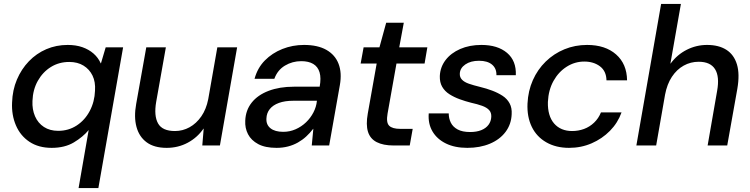

<svg xmlns="http://www.w3.org/2000/svg" viewBox="-20 -735 3790 970"><path d="M377 215 428 -78Q399 -43 353 -15.5Q307 12 241 12Q175 12 129 -18.5Q83 -49 60.5 -101.5Q38 -154 41 -217Q43 -280 65.5 -333Q88 -386 126 -425.5Q164 -465 214 -486.5Q264 -508 322 -508Q364 -508 396.5 -496.5Q429 -485 452.5 -464.5Q476 -444 489 -415H490L514 -496H602L477 215ZM274 -74Q326 -74 367.5 -101Q409 -128 433.5 -174.5Q458 -221 460 -277Q463 -321 447.5 -353Q432 -385 402 -403.5Q372 -422 330 -422Q278 -422 237 -396.5Q196 -371 171 -326.5Q146 -282 144 -225Q142 -182 157 -147.5Q172 -113 202 -93.5Q232 -74 274 -74Z M822 12Q759 12 721 -16Q683 -44 669.5 -94Q656 -144 668 -210L719 -496H818L769 -220Q757 -150 778.5 -111.5Q800 -73 864 -73Q903 -73 937.5 -92Q972 -111 997 -147Q1022 -183 1032 -234L1078 -496H1178L1091 0H1002L1009 -85H1008Q977 -40 928.5 -14Q880 12 822 12Z M1377 12Q1320 12 1284.5 -7Q1249 -26 1233 -57Q1217 -88 1219 -125Q1221 -178 1251.5 -216.5Q1282 -255 1337 -276Q1392 -297 1465 -297H1595Q1603 -341 1594.5 -369.5Q1586 -398 1562.5 -412Q1539 -426 1502 -426Q1457 -426 1419.5 -403.5Q1382 -381 1366 -337H1266Q1281 -392 1318 -429.5Q1355 -467 1406.5 -487.5Q1458 -508 1516 -508Q1585 -508 1629 -483Q1673 -458 1690.5 -412.5Q1708 -367 1697 -305L1643 0H1555L1563 -84H1562Q1546 -63 1527 -45.5Q1508 -28 1485 -15Q1462 -2 1435 5Q1408 12 1377 12ZM1411 -69Q1444 -69 1473.5 -82Q1503 -95 1526 -117Q1549 -139 1563.5 -167Q1578 -195 1581 -225V-226H1462Q1419 -226 1389 -215Q1359 -204 1343 -184Q1327 -164 1326 -137Q1324 -105 1346.5 -87Q1369 -69 1411 -69Z M1969 0Q1916 0 1883 -17Q1850 -34 1839 -69.5Q1828 -105 1838 -161L1883 -414H1802L1817 -496H1897L1931 -620H2020L1997 -496H2139L2125 -414H1983L1938 -161Q1930 -116 1946 -100Q1962 -84 2002 -84H2065L2050 0Z M2341 12Q2278 12 2233 -10Q2188 -32 2165 -71Q2142 -110 2146 -162H2247Q2247 -137 2257.5 -115.5Q2268 -94 2292 -81Q2316 -68 2355 -68Q2388 -68 2411.5 -77.5Q2435 -87 2448 -104.5Q2461 -122 2462 -145Q2463 -166 2451 -179Q2439 -192 2415.5 -200.5Q2392 -209 2360 -216Q2332 -223 2303 -233.5Q2274 -244 2250.5 -259Q2227 -274 2214 -296.5Q2201 -319 2202 -351Q2204 -396 2231 -431.5Q2258 -467 2305 -487.5Q2352 -508 2412 -508Q2494 -508 2541.5 -468Q2589 -428 2586 -355H2488Q2489 -389 2466 -408.5Q2443 -428 2400 -428Q2358 -428 2331 -409.5Q2304 -391 2303 -363Q2302 -345 2314 -332.5Q2326 -320 2349 -312Q2372 -304 2405 -296Q2438 -288 2467 -277Q2496 -266 2519 -251Q2542 -236 2554.5 -213Q2567 -190 2565 -158Q2563 -107 2534 -68.5Q2505 -30 2455 -9Q2405 12 2341 12Z M2855 12Q2789 12 2740 -16Q2691 -44 2666.5 -94.5Q2642 -145 2645 -212Q2648 -276 2672 -330Q2696 -384 2737 -424Q2778 -464 2831.5 -486Q2885 -508 2946 -508Q3038 -508 3092.5 -460Q3147 -412 3148 -329H3044Q3043 -376 3011 -400Q2979 -424 2932 -424Q2884 -424 2843 -398Q2802 -372 2776.5 -326.5Q2751 -281 2748 -220Q2747 -185 2755 -157.5Q2763 -130 2779.5 -111Q2796 -92 2819 -82.5Q2842 -73 2870 -73Q2902 -73 2930.5 -83.5Q2959 -94 2981.5 -115.5Q3004 -137 3016 -167H3120Q3101 -114 3061.5 -74Q3022 -34 2969 -11Q2916 12 2855 12Z M3195 0 3320 -715H3420L3367 -414H3368Q3401 -459 3449.5 -483.5Q3498 -508 3552 -508Q3611 -508 3649.5 -483.5Q3688 -459 3703 -410Q3718 -361 3705 -286L3654 0H3555L3603 -276Q3616 -348 3592.5 -385.5Q3569 -423 3510 -423Q3469 -423 3434 -403.5Q3399 -384 3374.5 -347Q3350 -310 3340 -257L3295 0Z"/></svg>

Font: DM Sans 28pt Medium
Style: Italic
Weight: 500
Italic angle: -10°
Version: Version 4.004;gftools[0.9.30]